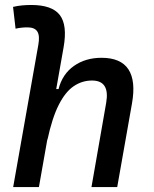

<svg xmlns="http://www.w3.org/2000/svg" viewBox="-20 -763 626 783"><path d="M353 0 413.1 -344.2Q420.9 -389.2 406.5 -411.9Q392.1 -434.6 355 -434.6Q314.9 -434.6 280.8 -411.6Q246.6 -388.7 219.5 -335.2Q192.4 -281.7 172.9 -190.4L197.3 -399.9H218.8Q234.4 -460.9 281.5 -494.1Q328.6 -527.3 394 -527.3Q472.7 -527.3 503.7 -480.2Q534.7 -433.1 518.1 -340.3L458 0ZM33.7 0 136.2 -579.6Q143.1 -617.2 132.3 -634.3Q121.6 -651.4 91.8 -651.4Q79.6 -651.4 67.6 -650.1Q55.7 -648.9 43.5 -646L33.2 -734.9Q51.8 -739.3 70.3 -741Q88.9 -742.7 107.4 -742.7Q192.4 -742.7 223.9 -701.7Q255.4 -660.6 239.3 -569.8L138.7 0Z"/></svg>

Font: Cascadia Mono NF
Style: Italic
Weight: 400
Italic angle: -10°
Monospace: yes
Designer: Aaron Bell
Foundry: Saja Typeworks
Version: Version 2404.023